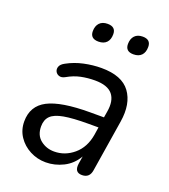

<svg xmlns="http://www.w3.org/2000/svg" viewBox="-131 -794 791 898"><g transform="rotate(20 265.0 -345.0)"><path d="M199 9Q157 9 120.5 -10Q84 -29 62 -62Q40 -95 40 -137Q40 -214 105.5 -248Q171 -282 315 -282H384L389 -312Q399 -369 374 -399.5Q349 -430 286 -430Q250 -430 216.5 -423Q183 -416 150 -397Q134 -388 121 -392Q108 -396 102.5 -407.5Q97 -419 102 -432Q107 -445 126 -455Q164 -476 208 -485.5Q252 -495 295 -495Q397 -495 438 -439Q479 -383 464 -290L423 -33Q417 7 379 7Q340 7 347 -39L353 -76Q328 -33 286 -12Q244 9 199 9ZM219 -52Q273 -52 316 -88.5Q359 -125 370 -190L376 -229H326Q249 -229 204.5 -221Q160 -213 141 -194Q122 -175 122 -142Q122 -98 151 -75Q180 -52 219 -52ZM412 -606Q372 -606 372 -643Q372 -669 386 -684Q400 -699 426 -699Q466 -699 466 -662Q466 -635 452 -620.5Q438 -606 412 -606ZM238 -606Q197 -606 197 -643Q197 -669 211 -684Q225 -699 251 -699Q292 -699 292 -662Q292 -635 278 -620.5Q264 -606 238 -606Z"/></g></svg>

Font: Nunito
Style: Italic
Weight: 400
Italic angle: -9°
Designer: Vernon Adams
Foundry: Vernon Adams
Version: Version 3.601; ttfautohint (v1.8.2.53-6de2)